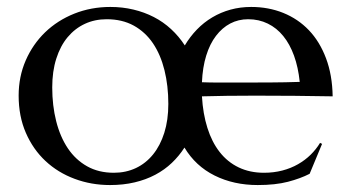

<svg xmlns="http://www.w3.org/2000/svg" viewBox="-20 -529 1017 558"><path d="M729 8.8Q659.2 8.8 603.8 -18.8Q548.3 -46.4 516.1 -100.1Q500.5 -75.7 479.5 -55.7Q458.5 -35.6 431.4 -21.2Q404.3 -6.8 371.3 1Q338.4 8.8 299.8 8.8Q245.1 8.8 196.8 -9.3Q148.4 -27.3 112.3 -61Q76.2 -94.7 55.2 -142.8Q34.2 -190.9 34.2 -251Q34.2 -306.2 54.7 -353.3Q75.2 -400.4 111.1 -435.1Q147 -469.7 195.8 -489.3Q244.6 -508.8 300.8 -508.8Q335.9 -508.8 367.7 -501.2Q399.4 -493.7 427 -479.5Q454.6 -465.3 477.3 -444.3Q500 -423.3 517.1 -397Q532.2 -422.4 552.2 -443.1Q572.3 -463.9 596.9 -478.5Q621.6 -493.2 649.9 -501Q678.2 -508.8 710 -508.8Q760.3 -508.8 803.2 -491.5Q846.2 -474.1 877.7 -441.2Q909.2 -408.2 927.5 -359.6Q945.8 -311 946.8 -249Q892.1 -250 836.7 -250.5Q781.2 -251 722.2 -251Q679.7 -251 639.4 -250.5Q599.1 -250 566.9 -249Q569.8 -198.2 582.8 -157.2Q595.7 -116.2 618.4 -87.2Q641.1 -58.1 673.6 -42.5Q706.1 -26.9 747.1 -26.9Q775.4 -26.9 800.5 -33.4Q825.7 -40 846.2 -51.8Q866.7 -63.5 882.8 -79.3Q898.9 -95.2 910.2 -113.8L916 -110.8L879.9 -23.9Q853.5 -10.3 816.9 -0.7Q780.3 8.8 729 8.8ZM311 -26.9Q345.7 -26.9 374.8 -40.5Q403.8 -54.2 424.8 -80.1Q445.8 -106 457.5 -143.1Q469.2 -180.2 469.2 -227.1Q469.2 -279.8 458 -325Q446.8 -370.1 424.6 -403.1Q402.3 -436 368.7 -454.6Q335 -473.1 290 -473.1Q255.4 -473.1 226.6 -459.7Q197.8 -446.3 176.5 -420.9Q155.3 -395.5 143.6 -358.6Q131.8 -321.8 131.8 -274.9Q131.8 -222.2 143.3 -176.8Q154.8 -131.3 177.2 -97.9Q199.7 -64.5 233.2 -45.7Q266.6 -26.9 311 -26.9ZM664.1 -289.1Q712.9 -289.1 762 -289.3Q811 -289.6 851.1 -291Q846.7 -333.5 834.5 -367.2Q822.3 -400.9 803.2 -424.3Q784.2 -447.8 758.3 -460.4Q732.4 -473.1 701.2 -473.1Q672.9 -473.1 649.2 -460.7Q625.5 -448.2 607.7 -424.8Q589.8 -401.4 579.3 -367.4Q568.8 -333.5 566.9 -290Q588.9 -289.1 613.3 -289.1Q637.7 -289.1 664.1 -289.1Z"/></svg>

Font: Marcellus
Style: Regular
Weight: 400
Designer: Astigmatic (AOETI)
Foundry: Astigmatic (AOETI)
Version: Version 1.000